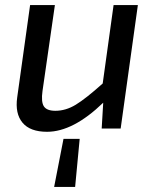

<svg xmlns="http://www.w3.org/2000/svg" viewBox="-20 -508 613 759"><path d="M525 -488 457 0H382L388 -102Q269 13 166 13Q99 13 69 -23Q39 -59 48 -123L99 -488H197L148 -148Q142 -105 153.5 -87.5Q165 -70 199 -70Q240 -70 279.5 -94Q319 -118 386 -178L429 -488ZM231 41H295L277 231H194Z"/></svg>

Font: Exo 2.0 Medium
Style: Italic
Weight: 500
Italic angle: -8°
Designer: Natanael Gama
Version: Version 1.001;PS 001.001;hotconv 1.0.70;makeotf.lib2.5.58329